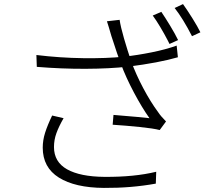

<svg xmlns="http://www.w3.org/2000/svg" viewBox="-20 -877 1040 939"><path d="M851 -681 809 -662 801 -678Q784 -711 764 -744.5Q744 -778 727 -801L769 -819Q788 -791 812 -751.5Q836 -712 851 -681ZM960 -719 919 -700Q875 -786 834 -838L875 -857Q897 -826 922 -786Q947 -746 960 -719ZM503 -773 565 -780Q570 -746 586.5 -689Q603 -632 622 -576Q645 -513 680.5 -446Q716 -379 753 -329Q766 -309 792 -283L761 -241Q731 -249 662.5 -256Q594 -263 531 -267L535 -315Q681 -303 711 -299Q674 -351 635 -424.5Q596 -498 571 -565Q551 -619 534 -673L525 -700Q511 -749 503 -773ZM588 -600Q652 -607 721.5 -621Q791 -635 844 -654L850 -597Q757 -570 607 -551Q515 -541 399 -540.5Q283 -540 160 -550L158 -608Q273 -594 387 -592.5Q501 -591 588 -600ZM244 -158Q244 -85 308 -49Q372 -13 491 -12Q637 -11 744 -37L742 21Q621 43 488 42Q347 41 268 -8.5Q189 -58 189 -155Q189 -191 200.5 -227.5Q212 -264 235 -312L291 -299Q268 -259 256 -226Q244 -193 244 -158Z"/></svg>

Font: 寒蝉端黑体 Light
Style: Regular
Weight: 300
Designer: ChillDuanSans {Warren2060}; 
Source Han Sans {Ryoko NISHIZUKA 西塚涼子 (kana, bopomofo & ideographs); Paul D. Hunt (Latin, G
Foundry: ChillType&Adobe
Version: Version 1.300;Glyphs 3.3 (3306)